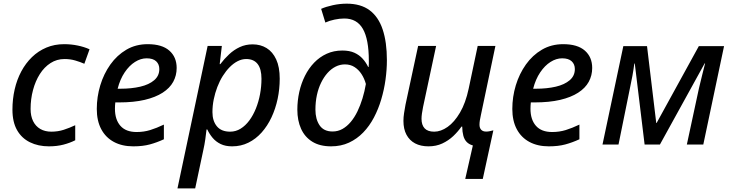

<svg xmlns="http://www.w3.org/2000/svg" viewBox="-20 -789 3994 1048"><path d="M247.1 9.8Q188.5 9.8 143.3 -12.5Q98.1 -34.7 73 -78.9Q47.9 -123 47.9 -190.4Q47.9 -248 60.1 -301.3Q72.3 -354.5 96.2 -399.2Q120.1 -443.8 154.5 -477.3Q189 -510.7 233.2 -529.3Q277.3 -547.9 330.1 -547.9Q368.2 -547.9 403.8 -540.5Q439.5 -533.2 468.8 -520L440.4 -440.9Q418.5 -450.7 391.1 -458.7Q363.8 -466.8 332 -466.8Q290 -466.8 255.9 -444.8Q221.7 -422.9 197.5 -384.8Q173.3 -346.7 160.2 -297.6Q147 -248.5 147 -194.3Q147 -155.8 160.6 -127.9Q174.3 -100.1 199.7 -85.2Q225.1 -70.3 260.3 -70.3Q296.4 -70.3 327.9 -80.6Q359.4 -90.8 390.6 -105.5V-23.4Q361.8 -8.8 326.2 0.5Q290.5 9.8 247.1 9.8Z M707.5 9.8Q646.5 9.8 601.8 -14.2Q557.1 -38.1 532.7 -83.7Q508.3 -129.4 508.3 -194.3Q508.3 -260.3 527.3 -323.2Q546.4 -386.2 582.5 -437Q618.7 -487.8 669.9 -517.8Q721.2 -547.9 786.1 -547.9Q864.3 -547.9 904.3 -512.7Q944.3 -477.5 944.3 -418Q944.3 -377 925.5 -342.5Q906.7 -308.1 867.7 -283Q828.6 -257.8 769.5 -243.9Q710.4 -230 629.4 -230H609.4Q608.4 -222.2 607.9 -212.9Q607.4 -203.6 607.4 -195.3Q607.4 -136.2 637.2 -102.3Q667 -68.4 725.6 -68.4Q765.1 -68.4 799.8 -79.1Q834.5 -89.8 874.5 -108.9V-28.8Q836.4 -11.2 797.9 -0.7Q759.3 9.8 707.5 9.8ZM622.1 -304.7H636.7Q697.8 -304.7 745.6 -315.9Q793.5 -327.1 821.5 -351.1Q849.6 -375 849.6 -412.1Q849.6 -438.5 832.3 -454.6Q814.9 -470.7 780.3 -470.7Q748 -470.7 716.8 -450.9Q685.5 -431.2 660.4 -393.8Q635.3 -356.4 622.1 -304.7Z M948.7 239.3 1113.3 -538.1H1190.9L1179.2 -439H1182.6Q1204.1 -467.8 1230.5 -492.4Q1256.8 -517.1 1288.8 -532Q1320.8 -546.9 1358.9 -546.9Q1401.9 -546.9 1435.1 -526.6Q1468.3 -506.3 1487.5 -464.8Q1506.8 -423.3 1506.8 -359.4Q1506.8 -303.2 1495.4 -249.3Q1483.9 -195.3 1461.9 -148.4Q1439.9 -101.6 1408.2 -65.9Q1376.5 -30.3 1335.9 -10.3Q1295.4 9.8 1247.1 9.8Q1210.4 9.8 1184.3 -2.9Q1158.2 -15.6 1140.6 -36.6Q1123 -57.6 1111.3 -82.5H1107.4Q1105 -59.1 1100.6 -28.8Q1096.2 1.5 1090.8 25.4L1045.4 239.3ZM1236.3 -70.3Q1267.1 -70.3 1293.5 -86.7Q1319.8 -103 1340.8 -131.3Q1361.8 -159.7 1376.7 -196.5Q1391.6 -233.4 1399.4 -275.1Q1407.2 -316.9 1407.2 -359.4Q1407.2 -412.6 1386.2 -439.7Q1365.2 -466.8 1323.7 -466.8Q1300.3 -466.8 1277.3 -455.1Q1254.4 -443.4 1233.9 -422.6Q1213.4 -401.9 1196 -374.3Q1178.7 -346.7 1166.3 -314.2Q1153.8 -281.7 1146.7 -246.8Q1139.6 -211.9 1139.6 -176.8Q1139.6 -128.9 1163.8 -99.6Q1188 -70.3 1236.3 -70.3Z M1787.1 9.8Q1725.6 9.8 1684.6 -15.6Q1643.6 -41 1623.3 -86.2Q1603 -131.3 1603 -190.4Q1603 -239.7 1613.5 -286.9Q1624 -334 1644.5 -375Q1665 -416 1694.8 -447Q1724.6 -478 1763.2 -495.6Q1801.8 -513.2 1848.6 -513.2Q1887.7 -513.2 1914.6 -501Q1941.4 -488.8 1959.7 -468.3Q1978 -447.8 1989.3 -423.8H1992.2Q1993.2 -432.1 1993.2 -441.4Q1993.2 -450.7 1993.2 -457Q1993.2 -574.7 1960.7 -631.3Q1928.2 -688 1859.4 -688Q1834 -688 1806.2 -682.1Q1778.3 -676.3 1755.9 -666L1732.9 -740.7Q1758.8 -752.4 1796.9 -760.7Q1835 -769 1872.6 -769Q1949.2 -769 1997.6 -732.9Q2045.9 -696.8 2068.8 -627.9Q2091.8 -559.1 2091.8 -460.4Q2091.8 -408.7 2084.2 -354Q2076.7 -299.3 2061 -246.6Q2045.4 -193.8 2021 -147.5Q1996.6 -101.1 1962.6 -65.9Q1928.7 -30.8 1885 -10.5Q1841.3 9.8 1787.1 9.8ZM1795.4 -71.3Q1824.7 -71.3 1849.4 -85.2Q1874 -99.1 1894.5 -123.5Q1915 -147.9 1930.9 -180.7Q1946.8 -213.4 1958.5 -251.7Q1970.2 -290 1977.1 -330.6Q1968.8 -360.8 1953.1 -384.8Q1937.5 -408.7 1915 -423.1Q1892.6 -437.5 1862.8 -437.5Q1835.9 -437.5 1811.8 -425.3Q1787.6 -413.1 1767.6 -390.6Q1747.6 -368.2 1732.7 -337.6Q1717.8 -307.1 1709.7 -269.8Q1701.7 -232.4 1701.7 -190.4Q1701.7 -138.7 1724.4 -105Q1747.1 -71.3 1795.4 -71.3Z M2519.5 187.5 2561 4.9Q2540 -1 2527.3 -14.2Q2514.6 -27.3 2509 -48.3Q2503.4 -69.3 2502.9 -98.1H2499Q2480 -70.8 2453.9 -46.1Q2427.7 -21.5 2394.3 -5.9Q2360.8 9.8 2318.8 9.8Q2276.4 9.8 2245.8 -6.3Q2215.3 -22.5 2198.7 -53.5Q2182.1 -84.5 2182.1 -128.9Q2182.1 -149.4 2185.5 -171.6Q2189 -193.8 2193.4 -217.8L2262.2 -538.1H2360.4L2289.1 -204.6Q2285.2 -185.1 2283 -168.9Q2280.8 -152.8 2280.8 -140.6Q2280.8 -106.9 2297.6 -88.6Q2314.5 -70.3 2350.1 -70.3Q2386.2 -70.3 2423.1 -96.2Q2460 -122.1 2490.7 -174.3Q2521.5 -226.6 2538.1 -304.7L2587.4 -538.1H2684.1L2605 -161.6Q2601.1 -144 2599.1 -131.6Q2597.2 -119.1 2597.2 -108.4Q2597.2 -90.8 2606.4 -80.8Q2615.7 -70.8 2633.8 -70.8Q2643.1 -70.8 2652.6 -72.8Q2662.1 -74.7 2672.9 -77.6L2615.2 187.5Z M2975.6 9.8Q2914.6 9.8 2869.9 -14.2Q2825.2 -38.1 2800.8 -83.7Q2776.4 -129.4 2776.4 -194.3Q2776.4 -260.3 2795.4 -323.2Q2814.5 -386.2 2850.6 -437Q2886.7 -487.8 2938 -517.8Q2989.3 -547.9 3054.2 -547.9Q3132.3 -547.9 3172.4 -512.7Q3212.4 -477.5 3212.4 -418Q3212.4 -377 3193.6 -342.5Q3174.8 -308.1 3135.7 -283Q3096.7 -257.8 3037.6 -243.9Q2978.5 -230 2897.5 -230H2877.4Q2876.5 -222.2 2876 -212.9Q2875.5 -203.6 2875.5 -195.3Q2875.5 -136.2 2905.3 -102.3Q2935.1 -68.4 2993.7 -68.4Q3033.2 -68.4 3067.9 -79.1Q3102.5 -89.8 3142.6 -108.9V-28.8Q3104.5 -11.2 3065.9 -0.7Q3027.3 9.8 2975.6 9.8ZM2890.1 -304.7H2904.8Q2965.8 -304.7 3013.7 -315.9Q3061.5 -327.1 3089.6 -351.1Q3117.7 -375 3117.7 -412.1Q3117.7 -438.5 3100.3 -454.6Q3083 -470.7 3048.3 -470.7Q3016.1 -470.7 2984.9 -450.9Q2953.6 -431.2 2928.5 -393.8Q2903.3 -356.4 2890.1 -304.7Z M3268.6 0 3382.3 -537.1H3511.7L3562 -117.7H3564L3794.4 -537.1H3932.1L3818.8 0H3729L3794.9 -306.2Q3803.2 -342.3 3812.3 -377.9Q3821.3 -413.6 3828.6 -442.9H3826.2L3582 0H3498.5L3444.8 -442.4H3442.4Q3438.5 -411.6 3431.9 -374.8Q3425.3 -337.9 3417.5 -303.2L3356 0Z"/></svg>

Font: Open Sans Medium
Style: Italic
Weight: 500
Italic angle: -12°
Designer: Monotype Design Team
Foundry: Monotype Imaging Inc.
Version: Version 3.000